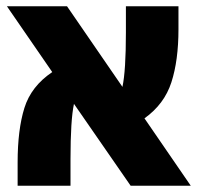

<svg xmlns="http://www.w3.org/2000/svg" viewBox="-20 -590 636 610"><path d="M586 0H395L215 -260Q204 -209 204 -84V0H36V-74Q36 -178 57.5 -247Q79 -316 146 -361L2 -570H193L369 -314Q380 -365 380 -487V-570H547V-497Q547 -398 524.5 -328.5Q502 -259 439 -214Z"/></svg>

Font: FiraGO ExtraBold
Style: Regular
Weight: 800
Designer: bBox Type
Foundry: bBox Type GmbH
Version: Version 1.001;PS 001.001;hotconv 1.0.88;makeotf.lib2.5.64775